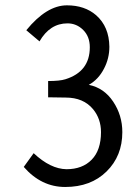

<svg xmlns="http://www.w3.org/2000/svg" viewBox="-20 -540 540 738"><path d="M230.5 178.7Q138.7 178.7 71.3 101.6L109.4 48.8Q173.8 109.4 235.4 110.4Q296.9 110.4 332.5 73.7Q368.2 37.1 368.2 -32.2Q368.2 -83 337.9 -120.1Q300.8 -165 232.4 -165Q213.9 -165 165 -166V-228.5Q210 -228.5 231.4 -235.4Q325.2 -264.6 325.2 -358.4Q325.2 -399.4 299.8 -424.8Q274.4 -450.2 239.3 -450.2Q171.9 -450.2 131.8 -380.9L81.1 -423.8Q159.2 -519.5 237.3 -519.5Q305.7 -519.5 349.6 -481.4Q399.4 -437.5 400.4 -360.4Q400.4 -315.4 379.9 -276.4Q358.4 -234.4 321.3 -213.9Q379.9 -202.1 415 -149.4Q450.2 -96.7 450.2 -32.2Q450.2 59.6 389.6 119.1Q329.1 178.7 230.5 178.7Z"/></svg>

Font: Puritan
Style: Regular
Weight: 400
Version: 2.0a